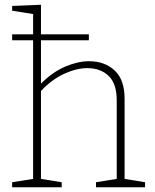

<svg xmlns="http://www.w3.org/2000/svg" viewBox="-20 -786 652 806"><path d="M31 0V-21L119 -35V-617H31V-642H119V-727L31 -741V-761L152 -766V-642H353V-617H152V-435Q201 -484 254 -506.5Q307 -529 354 -529Q420 -529 462 -489.5Q504 -450 503 -368V-35L589 -21V0H383V-21L470 -35V-361Q471 -433 437 -466.5Q403 -500 346 -500Q302 -500 250 -476.5Q198 -453 152 -404V-35L239 -21V0Z"/></svg>

Font: Bitter ExtraLight
Style: Regular
Weight: 200
Designer: Sol Matas, and Bitter project Authors
Foundry: Sol Matas
Version: Version 2.001